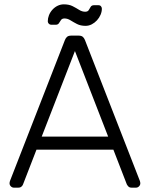

<svg xmlns="http://www.w3.org/2000/svg" viewBox="-20 -864 690 884"><path d="M44 0Q36 0 30 -6Q24 -12 24 -20Q24 -25 26 -31L279 -680Q283 -690 289.5 -695Q296 -700 308 -700H342Q354 -700 360.5 -695Q367 -690 371 -680L624 -31Q626 -25 626 -20Q626 -12 620 -6Q614 0 606 0H586Q576 0 571 -5.5Q566 -11 564 -15L502 -175H148L86 -15Q85 -11 79.5 -5.5Q74 0 64 0ZM172 -235H478L325 -629ZM374 -745Q351 -745 334.5 -753.5Q318 -762 304.5 -770.5Q291 -779 277 -779Q266 -779 261 -772Q256 -765 251.5 -757.5Q247 -750 236 -750H216Q209 -750 204.5 -755Q200 -760 200 -766Q200 -780 205.5 -794Q211 -808 221.5 -819.5Q232 -831 245.5 -837.5Q259 -844 274 -844Q298 -844 314.5 -835.5Q331 -827 344.5 -818.5Q358 -810 372 -810Q384 -810 388.5 -817.5Q393 -825 397.5 -832.5Q402 -840 413 -840H433Q441 -840 445 -835Q449 -830 449 -824Q449 -810 443 -796Q437 -782 426.5 -770.5Q416 -759 402.5 -752Q389 -745 374 -745Z"/></svg>

Font: Rubik Light Light
Style: Regular
Weight: 300
Version: Version 2.101